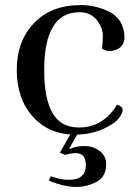

<svg xmlns="http://www.w3.org/2000/svg" viewBox="-20 -519 548 756"><path d="M453 -435Q436 -461 406 -475Q354 -499 298 -499Q182 -499 115 -429Q46 -358 46 -244Q46 -129 110 -59Q173 11 276 11Q333 11 381 -9Q427 -29 445 -50Q463 -71 463 -86Q463 -100 441 -107Q386 -17 292 -17Q218 -17 187 -74Q154 -130 154 -242Q154 -471 293 -471Q342 -471 367 -432Q385 -406 385 -378Q385 -347 381 -328Q395 -318 411 -318Q423 -318 438 -323Q470 -337 470 -372Q470 -407 453 -435ZM312 56Q278 56 255 68L253 65L295 -8H267L216 82L237 91Q257 84 279 84Q318 84 318 131Q318 189 251 189Q219 189 180 175L172 192Q232 217 280 217Q324 217 362 196Q398 175 398 128Q398 95 373 76Q347 56 312 56Z"/></svg>

Font: Rufina
Style: Regular
Weight: 400
Designer: Martin Sommaruga
Foundry: Martin Sommaruga
Version: Version